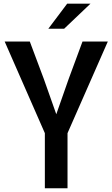

<svg xmlns="http://www.w3.org/2000/svg" viewBox="-20 -1006 601 1026"><path d="M219.7 -294.4 4.9 -784.2H139.2L214.4 -583.5L280.8 -395.5L346.7 -583.5L420.9 -784.2H556.2L340.8 -294.4V0H219.7ZM338.9 -986.3H463.4L322.8 -852.5H238.3Z"/></svg>

Font: Decalotype Medium
Style: Regular
Weight: 500
Designer: Alfredo Marco Pradil
Foundry: Alfredo Marco Pradil
Version: Version 1.0